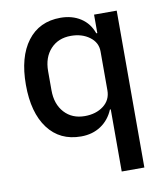

<svg xmlns="http://www.w3.org/2000/svg" viewBox="-85 -629 790 910"><g transform="rotate(-10 310.0 -174.0)"><path d="M427 210V-89H423Q403 -41 362.5 -14Q322 13 267 13Q165 13 108 -63Q51 -139 51 -273Q51 -407 108 -482.5Q165 -558 267 -558Q323 -558 364 -531.5Q405 -505 422 -456H427V-545H536V210ZM427 -181V-368Q427 -411 390.5 -438Q354 -465 301 -465Q240 -465 203 -425Q166 -385 166 -319V-227Q166 -160 203 -119.5Q240 -79 301 -79Q355 -79 391 -106.5Q427 -134 427 -181Z"/></g></svg>

Font: IBM Plex Sans JP Medm
Style: Regular
Weight: 500
Designer: Mike Abbink; Paul van der Laan; Pieter van Rosmalen; Wujin Sim; Yejin Wi; Jinhee Kim; Boomi Park; Yona Kim; Kichan Ma
Foundry: Sandoll Inc.
Version: Version 1.002